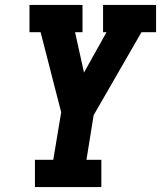

<svg xmlns="http://www.w3.org/2000/svg" viewBox="-20 -755 650 775"><path d="M121 0V-110H195L227 -302L204 -391L144 -625H99V-735H313V-625H283L319 -462L410 -625H396V-735H610V-625H551L358 -290L329 -110H389V0Z"/></svg>

Font: Iosevka Slab XBdEx
Style: Italic
Weight: 800
Width: 7
Italic angle: -9°
Monospace: yes
Designer: Belleve Invis
Foundry: Belleve Invis
Version: Version 11.1.1; ttfautohint (v1.8.3)